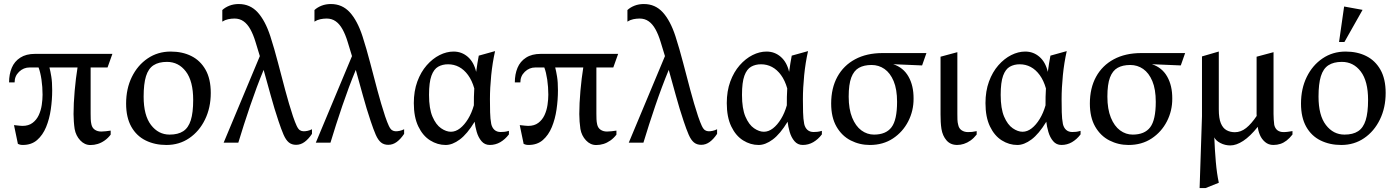

<svg xmlns="http://www.w3.org/2000/svg" viewBox="-20 -723 7085 973"><path d="M70.7 6.2 50.9 -89Q69.6 -87.2 78.1 -86.1Q86.6 -85 93.6 -85Q124.7 -85 144.9 -100.2Q165.1 -115.3 176.3 -139.3Q187.5 -163.4 191.6 -191.1Q195.7 -218.9 195.7 -243.1Q195.7 -282.2 190.2 -319.7Q184.6 -357.2 175.4 -381.1H130Q99.4 -381.1 76.7 -359.3Q54 -337.6 54 -305.5H26Q26 -346.8 39.6 -379.3Q53.1 -411.7 82.7 -430.8Q112.2 -450 157.7 -450H549.6L525 -381.1H439.3V-146.9Q439.3 -132.9 439.8 -119.2Q440.3 -105.4 443.3 -92.4Q447.3 -74.4 460.8 -65.4Q474.2 -56.4 493.2 -56.4Q503.2 -56.4 515.6 -57.8Q527.9 -59.2 540.9 -61.1V-40.7Q526.9 -22.5 509.9 -10.7Q492.9 1.1 475.2 6.5Q457.5 12 438.2 12Q408.9 12 386.7 -11.6Q364.4 -35.3 358.3 -69.3Q355.6 -87 354.2 -106.9Q352.7 -126.8 352.7 -144.9Q352.7 -198.2 358.4 -262.6Q364.1 -327 372.9 -381.1H230.6Q235.6 -362 240 -334.8Q244.5 -307.7 244.5 -265.4Q244.5 -217.2 237.4 -168.5Q230.4 -119.8 213.6 -79.1Q196.8 -38.4 168.1 -13.4Q139.5 11.6 95.6 11.6Q87.3 11.6 81.1 10Q74.9 8.4 70.7 6.2Z M823.1 11.7Q764.6 11.7 718.2 -11.2Q671.8 -34 645.4 -80.9Q619.1 -127.9 619.1 -198.1Q619.1 -273.7 648.2 -333.1Q677.3 -392.4 728.4 -427Q779.6 -461.7 845.1 -461.7Q904.6 -461.7 950 -438.8Q995.4 -416 1021.7 -369.6Q1048.1 -323.1 1048.1 -251.9Q1048.1 -177.1 1019 -117.4Q989.9 -57.6 939.2 -23Q888.6 11.7 823.1 11.7ZM839.4 -40.9Q882.3 -40.9 908.4 -58Q934.6 -75 946.8 -113.5Q959 -151.9 959 -216.6Q959 -311.8 922 -360.6Q885 -409.4 826.1 -409.4Q784.2 -409.4 758 -392.3Q731.7 -375.2 719.8 -336.6Q707.9 -298.1 707.9 -233.4Q707.9 -138.2 745.3 -89.6Q782.7 -40.9 839.4 -40.9Z M1113.4 0 1296.8 -438.7 1275 -510.1Q1263.5 -548.1 1248.6 -574.8Q1233.7 -601.5 1214.1 -615.2Q1194.4 -629 1168.7 -629Q1152.1 -629 1136.1 -625.6Q1120.1 -622.2 1106.6 -613.4V-672.1Q1121.1 -685.8 1142.6 -694.2Q1164.1 -702.6 1190 -702.6Q1247.4 -702.6 1285.8 -660.5Q1324.2 -618.3 1349.9 -539.6Q1370.7 -475 1388.8 -405.2Q1407 -335.4 1425.4 -266.3Q1443.8 -197.2 1464.7 -133.6Q1475.7 -101.6 1483.5 -85.2Q1491.3 -68.7 1499.8 -63.2Q1508.3 -57.7 1519 -57.7Q1527.7 -57.7 1538.8 -60Q1549.8 -62.4 1561 -68V-44.6Q1543.3 -18.1 1523.5 -3.6Q1503.7 10.9 1480.6 10.9Q1458.4 10.9 1443.6 -1.3Q1428.8 -13.5 1417.1 -40.3Q1405.4 -67.2 1391.4 -109.4Q1370.4 -171.8 1351.8 -239.7Q1333.1 -307.5 1316 -368.8Q1280.4 -282.7 1247.6 -186.2Q1214.8 -89.8 1187.7 0Z M1580.4 0 1763.8 -438.7 1742 -510.1Q1730.5 -548.1 1715.6 -574.8Q1700.7 -601.5 1681.1 -615.2Q1661.4 -629 1635.7 -629Q1619.1 -629 1603.1 -625.6Q1587.1 -622.2 1573.6 -613.4V-672.1Q1588.1 -685.8 1609.6 -694.2Q1631.1 -702.6 1657 -702.6Q1714.4 -702.6 1752.8 -660.5Q1791.2 -618.3 1816.9 -539.6Q1837.7 -475 1855.8 -405.2Q1874 -335.4 1892.4 -266.3Q1910.8 -197.2 1931.7 -133.6Q1942.7 -101.6 1950.5 -85.2Q1958.3 -68.7 1966.8 -63.2Q1975.3 -57.7 1986 -57.7Q1994.7 -57.7 2005.8 -60Q2016.8 -62.4 2028 -68V-44.6Q2010.3 -18.1 1990.5 -3.6Q1970.7 10.9 1947.6 10.9Q1925.4 10.9 1910.6 -1.3Q1895.8 -13.5 1884.1 -40.3Q1872.4 -67.2 1858.4 -109.4Q1837.4 -171.8 1818.8 -239.7Q1800.1 -307.5 1783 -368.8Q1747.4 -282.7 1714.6 -186.2Q1681.8 -89.8 1654.7 0Z M2238.6 11.7Q2197 11.7 2159.8 -11.6Q2122.6 -34.9 2099.9 -82.2Q2077.1 -129.4 2077.1 -200.4Q2077.1 -261.1 2094.8 -309.6Q2112.6 -358.1 2142.4 -392.1Q2172.3 -426.1 2207.7 -443.9Q2243.2 -461.7 2278.6 -461.7Q2320.1 -461.7 2350.9 -434.8Q2381.7 -407.9 2393 -358.7Q2395.8 -380.3 2399.4 -402.3Q2402.9 -424.2 2406.3 -441L2488.9 -464Q2475.7 -405.4 2469.3 -341.4Q2462.9 -277.4 2462.9 -220.3Q2462.9 -188.6 2463.7 -154.4Q2464.5 -120.2 2469.5 -94.6Q2474 -75.4 2486 -64.7Q2498.1 -54 2517 -54Q2527.1 -54 2536.2 -55Q2545.3 -55.9 2559 -59.9V-41.9Q2539.6 -16.6 2515.3 -2.5Q2491 11.6 2462 11.6Q2436.3 11.6 2420 -7.7Q2403.8 -26.9 2395.8 -54.7Q2387.8 -82.4 2385.4 -106.1Q2347.5 -43.9 2310.1 -16.1Q2272.7 11.7 2238.6 11.7ZM2265 -55.3Q2288.9 -55.3 2311.2 -72.6Q2333.4 -89.9 2351.9 -120.1Q2370.4 -150.4 2381.4 -189.2Q2381.3 -212.9 2381.7 -232.1Q2382.1 -251.4 2383.5 -274.9Q2372 -315.2 2351.9 -342.7Q2331.9 -370.1 2306.2 -383.7Q2280.6 -397.2 2250.7 -397.2Q2222.2 -397.2 2200.5 -384.9Q2178.7 -372.7 2166.4 -339.3Q2154.2 -305.9 2154.2 -242.1Q2154.2 -172.5 2171.7 -131.7Q2189.3 -90.8 2215.2 -73.1Q2241.1 -55.3 2265 -55.3Z M2633.7 6.2 2613.9 -89Q2632.6 -87.2 2641.1 -86.1Q2649.6 -85 2656.6 -85Q2687.7 -85 2707.9 -100.2Q2728.1 -115.3 2739.3 -139.3Q2750.5 -163.4 2754.6 -191.1Q2758.7 -218.9 2758.7 -243.1Q2758.7 -282.2 2753.2 -319.7Q2747.6 -357.2 2738.4 -381.1H2693Q2662.4 -381.1 2639.7 -359.3Q2617 -337.6 2617 -305.5H2589Q2589 -346.8 2602.6 -379.3Q2616.1 -411.7 2645.7 -430.8Q2675.2 -450 2720.7 -450H3112.6L3088 -381.1H3002.3V-146.9Q3002.3 -132.9 3002.8 -119.2Q3003.3 -105.4 3006.3 -92.4Q3010.3 -74.4 3023.8 -65.4Q3037.2 -56.4 3056.2 -56.4Q3066.2 -56.4 3078.6 -57.8Q3090.9 -59.2 3103.9 -61.1V-40.7Q3089.9 -22.5 3072.9 -10.7Q3055.9 1.1 3038.2 6.5Q3020.5 12 3001.2 12Q2971.9 12 2949.7 -11.6Q2927.4 -35.3 2921.3 -69.3Q2918.6 -87 2917.2 -106.9Q2915.7 -126.8 2915.7 -144.9Q2915.7 -198.2 2921.4 -262.6Q2927.1 -327 2935.9 -381.1H2793.6Q2798.6 -362 2803 -334.8Q2807.5 -307.7 2807.5 -265.4Q2807.5 -217.2 2800.4 -168.5Q2793.4 -119.8 2776.6 -79.1Q2759.8 -38.4 2731.1 -13.4Q2702.5 11.6 2658.6 11.6Q2650.3 11.6 2644.1 10Q2637.9 8.4 2633.7 6.2Z M3166.4 0 3349.8 -438.7 3328 -510.1Q3316.5 -548.1 3301.6 -574.8Q3286.7 -601.5 3267.1 -615.2Q3247.4 -629 3221.7 -629Q3205.1 -629 3189.1 -625.6Q3173.1 -622.2 3159.6 -613.4V-672.1Q3174.1 -685.8 3195.6 -694.2Q3217.1 -702.6 3243 -702.6Q3300.4 -702.6 3338.8 -660.5Q3377.2 -618.3 3402.9 -539.6Q3423.7 -475 3441.8 -405.2Q3460 -335.4 3478.4 -266.3Q3496.8 -197.2 3517.7 -133.6Q3528.7 -101.6 3536.5 -85.2Q3544.3 -68.7 3552.8 -63.2Q3561.3 -57.7 3572 -57.7Q3580.7 -57.7 3591.8 -60Q3602.8 -62.4 3614 -68V-44.6Q3596.3 -18.1 3576.5 -3.6Q3556.7 10.9 3533.6 10.9Q3511.4 10.9 3496.6 -1.3Q3481.8 -13.5 3470.1 -40.3Q3458.4 -67.2 3444.4 -109.4Q3423.4 -171.8 3404.8 -239.7Q3386.1 -307.5 3369 -368.8Q3333.4 -282.7 3300.6 -186.2Q3267.8 -89.8 3240.7 0Z M3824.6 11.7Q3783 11.7 3745.8 -11.6Q3708.6 -34.9 3685.9 -82.2Q3663.1 -129.4 3663.1 -200.4Q3663.1 -261.1 3680.8 -309.6Q3698.6 -358.1 3728.4 -392.1Q3758.3 -426.1 3793.7 -443.9Q3829.2 -461.7 3864.6 -461.7Q3906.1 -461.7 3936.9 -434.8Q3967.7 -407.9 3979 -358.7Q3981.8 -380.3 3985.4 -402.3Q3988.9 -424.2 3992.3 -441L4074.9 -464Q4061.7 -405.4 4055.3 -341.4Q4048.9 -277.4 4048.9 -220.3Q4048.9 -188.6 4049.7 -154.4Q4050.5 -120.2 4055.5 -94.6Q4060 -75.4 4072 -64.7Q4084.1 -54 4103 -54Q4113.1 -54 4122.2 -55Q4131.3 -55.9 4145 -59.9V-41.9Q4125.6 -16.6 4101.3 -2.5Q4077 11.6 4048 11.6Q4022.3 11.6 4006 -7.7Q3989.8 -26.9 3981.8 -54.7Q3973.8 -82.4 3971.4 -106.1Q3933.5 -43.9 3896.1 -16.1Q3858.7 11.7 3824.6 11.7ZM3851 -55.3Q3874.9 -55.3 3897.2 -72.6Q3919.4 -89.9 3937.9 -120.1Q3956.4 -150.4 3967.4 -189.2Q3967.3 -212.9 3967.7 -232.1Q3968.1 -251.4 3969.5 -274.9Q3958 -315.2 3937.9 -342.7Q3917.9 -370.1 3892.2 -383.7Q3866.6 -397.2 3836.7 -397.2Q3808.2 -397.2 3786.5 -384.9Q3764.7 -372.7 3752.4 -339.3Q3740.2 -305.9 3740.2 -242.1Q3740.2 -172.5 3757.7 -131.7Q3775.3 -90.8 3801.2 -73.1Q3827.1 -55.3 3851 -55.3Z M4388.1 11.7Q4336.2 11.7 4291.1 -11.3Q4246.1 -34.3 4219.1 -81.3Q4192.1 -128.3 4192.1 -198.3Q4192.1 -276.3 4223.5 -333.8Q4255 -391.2 4313.4 -422.6Q4371.9 -454.1 4453 -454.1H4674.9L4652.9 -391.4L4506.5 -397.6Q4557.9 -380.9 4584 -334.8Q4610.1 -288.8 4609.7 -223.6Q4610.2 -162 4582.6 -108Q4554.9 -54.1 4505 -21.2Q4455.1 11.7 4388.1 11.7ZM4409.1 -40.9Q4469.8 -40.9 4497.9 -78.1Q4526.1 -115.2 4526.1 -207Q4526.1 -270.7 4508.7 -312Q4491.3 -353.3 4462.3 -373.5Q4433.2 -393.7 4396.9 -393.7Q4358.4 -393.7 4332.8 -379.3Q4307.2 -365 4294 -330.2Q4280.9 -295.3 4280.9 -233.3Q4280.9 -170.2 4298.5 -126.9Q4316.1 -83.7 4345.2 -62.3Q4374.4 -40.9 4409.1 -40.9Z M4830.9 11.6Q4796.7 11.6 4776.7 -11.6Q4756.7 -34.8 4751 -69.4Q4748.3 -86.9 4747.3 -105.4Q4746.4 -124 4746.4 -143V-435.6L4831.6 -458.6V-145.4Q4831.6 -131.3 4832 -117Q4832.4 -102.8 4836 -90Q4839.6 -71.9 4853.3 -62.8Q4866.9 -53.6 4885.7 -53.6Q4895.5 -53.6 4905.9 -54.5Q4916.3 -55.5 4929.5 -58.5V-41.3Q4915 -22.8 4898.4 -11Q4881.7 0.7 4864.7 6.1Q4847.8 11.6 4830.9 11.6Z M5135.6 11.7Q5094 11.7 5056.8 -11.6Q5019.6 -34.9 4996.9 -82.2Q4974.1 -129.4 4974.1 -200.4Q4974.1 -261.1 4991.8 -309.6Q5009.6 -358.1 5039.4 -392.1Q5069.3 -426.1 5104.7 -443.9Q5140.2 -461.7 5175.6 -461.7Q5217.1 -461.7 5247.9 -434.8Q5278.7 -407.9 5290 -358.7Q5292.8 -380.3 5296.4 -402.3Q5299.9 -424.2 5303.3 -441L5385.9 -464Q5372.7 -405.4 5366.3 -341.4Q5359.9 -277.4 5359.9 -220.3Q5359.9 -188.6 5360.7 -154.4Q5361.5 -120.2 5366.5 -94.6Q5371 -75.4 5383 -64.7Q5395.1 -54 5414 -54Q5424.1 -54 5433.2 -55Q5442.3 -55.9 5456 -59.9V-41.9Q5436.6 -16.6 5412.3 -2.5Q5388 11.6 5359 11.6Q5333.3 11.6 5317 -7.7Q5300.8 -26.9 5292.8 -54.7Q5284.8 -82.4 5282.4 -106.1Q5244.5 -43.9 5207.1 -16.1Q5169.7 11.7 5135.6 11.7ZM5162 -55.3Q5185.9 -55.3 5208.2 -72.6Q5230.4 -89.9 5248.9 -120.1Q5267.4 -150.4 5278.4 -189.2Q5278.3 -212.9 5278.7 -232.1Q5279.1 -251.4 5280.5 -274.9Q5269 -315.2 5248.9 -342.7Q5228.9 -370.1 5203.2 -383.7Q5177.6 -397.2 5147.7 -397.2Q5119.2 -397.2 5097.5 -384.9Q5075.7 -372.7 5063.4 -339.3Q5051.2 -305.9 5051.2 -242.1Q5051.2 -172.5 5068.7 -131.7Q5086.3 -90.8 5112.2 -73.1Q5138.1 -55.3 5162 -55.3Z M5699.1 11.7Q5647.2 11.7 5602.1 -11.3Q5557.1 -34.3 5530.1 -81.3Q5503.1 -128.3 5503.1 -198.3Q5503.1 -276.3 5534.5 -333.8Q5566 -391.2 5624.4 -422.6Q5682.9 -454.1 5764 -454.1H5985.9L5963.9 -391.4L5817.5 -397.6Q5868.9 -380.9 5895 -334.8Q5921.1 -288.8 5920.7 -223.6Q5921.2 -162 5893.6 -108Q5865.9 -54.1 5816 -21.2Q5766.1 11.7 5699.1 11.7ZM5720.1 -40.9Q5780.8 -40.9 5808.9 -78.1Q5837.1 -115.2 5837.1 -207Q5837.1 -270.7 5819.7 -312Q5802.3 -353.3 5773.3 -373.5Q5744.2 -393.7 5707.9 -393.7Q5669.4 -393.7 5643.8 -379.3Q5618.2 -365 5605 -330.2Q5591.9 -295.3 5591.9 -233.3Q5591.9 -170.2 5609.5 -126.9Q5627.1 -83.7 5656.2 -62.3Q5685.4 -40.9 5720.1 -40.9Z M6059.3 230 6071.3 -134V-437.1L6156.5 -461.9V-169Q6156.5 -123.6 6166.8 -98.6Q6177.1 -73.6 6195.6 -63.3Q6214.1 -53 6238 -53Q6268.3 -53 6295 -74.2Q6321.6 -95.4 6348.4 -135.3Q6347.9 -142.6 6348 -148.7Q6348.1 -154.9 6348.1 -160.8V-435.6L6433.9 -458.6V-145.4Q6433.9 -131.4 6434.9 -117.3Q6436 -103.1 6437.5 -90Q6442 -71.6 6454 -62.6Q6466 -53.6 6485 -53.6Q6495.8 -53.6 6506.9 -55.2Q6518 -56.7 6529.9 -58.7V-41.3Q6515.4 -22.8 6500.3 -11Q6485.2 0.7 6468.8 6.1Q6452.4 11.6 6433 11.6Q6408.3 11.6 6390.9 -3.4Q6373.5 -18.3 6364.7 -39.4Q6355.8 -60.5 6354.1 -80.3Q6315.4 -32 6280.3 -9Q6245.2 14 6215 14Q6188 14 6164.6 1.8Q6141.2 -10.3 6133.7 -26.9Q6136.2 37.3 6141.4 97.1Q6146.6 156.8 6156.6 203.1L6089.4 230Z M6777.1 11.7Q6718.6 11.7 6672.2 -11.2Q6625.8 -34 6599.4 -80.9Q6573.1 -127.9 6573.1 -198.1Q6573.1 -273.7 6602.2 -333.1Q6631.3 -392.4 6682.4 -427Q6733.6 -461.7 6799.1 -461.7Q6858.6 -461.7 6904 -438.8Q6949.4 -416 6975.7 -369.6Q7002.1 -323.1 7002.1 -251.9Q7002.1 -177.1 6973 -117.4Q6943.9 -57.6 6893.2 -23Q6842.6 11.7 6777.1 11.7ZM6793.4 -40.9Q6836.3 -40.9 6862.4 -58Q6888.6 -75 6900.8 -113.5Q6913 -151.9 6913 -216.6Q6913 -311.8 6876 -360.6Q6839 -409.4 6780.1 -409.4Q6738.2 -409.4 6712 -392.3Q6685.7 -375.2 6673.8 -336.6Q6661.9 -298.1 6661.9 -233.4Q6661.9 -138.2 6699.3 -89.6Q6736.7 -40.9 6793.4 -40.9ZM6765.9 -510.1 6791.6 -690 6885.1 -673 6793.1 -510.1Z"/></svg>

Font: Ancizar Serif Light
Style: Regular
Weight: 300
Designer: Cesar Puertas, Viviana Monsalve, Julian Moncada, Julian Prieto, Jose Castro, Felipe Aragon, Mariel Hernandez, Sara Alarc
Version: Version 8.100